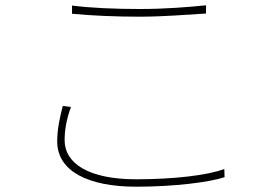

<svg xmlns="http://www.w3.org/2000/svg" viewBox="-20 -698 1040 725"><path d="M252 -677V-646C328 -639 412 -635 508 -635C597 -635 692 -643 758 -647V-678C690 -671 602 -664 508 -664C413 -664 322 -668 252 -677ZM248 -294 217 -298C206 -255 196 -210 196 -164C196 -50 316 7 494 7C638 7 772 -10 828 -29L827 -60C765 -36 635 -21 494 -21C318 -21 224 -79 224 -169C224 -209 232 -251 248 -294Z"/></svg>

Font: Harano Aji Gothic KR ExtraLight
Style: Regular
Weight: 250
Foundry: Masamichi Hosoda
Version: HaranoAjiGothicKR-ExtraLight version 20220220;ttx 4.29.1